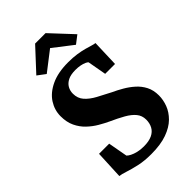

<svg xmlns="http://www.w3.org/2000/svg" viewBox="-289 -1076 1184 1184"><g transform="rotate(-45 303.0 -483.5)"><path d="M291.5 11Q231 11 184.5 0.5Q138 -10 105.8 -20.8Q73.5 -31.5 56 -33L64.5 -218.5H153L176 -91.5Q184 -83 200 -74.8Q216 -66.5 239.5 -60.8Q263 -55 292.5 -55Q336.5 -55 364.8 -68.2Q393 -81.5 406.2 -105.8Q419.5 -130 419.5 -162Q419.5 -197 398.5 -222.5Q377.5 -248 339.5 -269.5Q301.5 -291 250.5 -314Q221.5 -327.5 188.5 -346.8Q155.5 -366 126.2 -393.8Q97 -421.5 78.8 -459.8Q60.5 -498 60.5 -550Q60.5 -603.5 90.2 -649.8Q120 -696 179.8 -724.2Q239.5 -752.5 328.5 -752.5Q371 -752.5 403.8 -747.5Q436.5 -742.5 461.2 -735.8Q486 -729 503.5 -723.5Q521 -718 532 -717L526 -540.5H440L418 -663Q413.5 -668.5 400.8 -674.2Q388 -680 369 -683.8Q350 -687.5 327 -687.5Q286.5 -687.5 261.5 -675Q236.5 -662.5 224.5 -641.5Q212.5 -620.5 212.5 -594.5Q212.5 -554 237 -526.2Q261.5 -498.5 302 -476.5Q342.5 -454.5 390 -430.5Q421 -416.5 454.2 -397.2Q487.5 -378 516.2 -352.5Q545 -327 562.8 -292.5Q580.5 -258 580.5 -212Q580.5 -173.5 565.8 -134.2Q551 -95 517.8 -62Q484.5 -29 428.8 -9Q373 11 291.5 11ZM184.5 -794.5 132.5 -833.5 266.5 -978H357.5L491.5 -834.5L439.5 -794.5L312 -893Z"/></g></svg>

Font: Merriweather ExtraBold
Style: Regular
Weight: 800
Version: Version 2.100